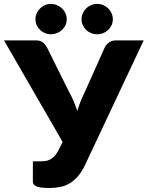

<svg xmlns="http://www.w3.org/2000/svg" viewBox="-37 -930 737 958"><path d="M680 -728.5 387 -106Q370 -71 350.5 -49Q331 -27 308.8 -14.2Q286.5 -1.5 261.5 3.2Q236.5 8 208 8Q164 8 145.5 0.2Q127 -7.5 127 -22.5V-125H169Q178.5 -125 189.2 -126.5Q200 -128 211 -133.2Q222 -138.5 232.8 -148.8Q243.5 -159 252.5 -176.5L275.5 -221.5L-17 -728.5H142Q164 -728.5 176.8 -718.2Q189.5 -708 198 -692L306 -475Q319.5 -450.5 330 -426Q340.5 -401.5 348.5 -376.5Q356 -401.5 366 -426Q376 -450.5 388 -475L485 -692Q488 -698.5 493.2 -705Q498.5 -711.5 505.2 -716.8Q512 -722 520.8 -725.2Q529.5 -728.5 540 -728.5ZM526 -834Q526 -818 519.8 -804.5Q513.5 -791 503 -780.8Q492.5 -770.5 478.2 -764.8Q464 -759 448 -759Q432 -759 417.8 -764.8Q403.5 -770.5 393 -780.8Q382.5 -791 376.2 -804.5Q370 -818 370 -834Q370 -849.5 376.2 -863.5Q382.5 -877.5 393 -888Q403.5 -898.5 417.8 -904.5Q432 -910.5 448 -910.5Q464 -910.5 478.2 -904.5Q492.5 -898.5 503 -888Q513.5 -877.5 519.8 -863.5Q526 -849.5 526 -834ZM296 -834Q296 -818 289.8 -804.5Q283.5 -791 272.5 -780.8Q261.5 -770.5 247 -764.8Q232.5 -759 216 -759Q201 -759 187.2 -764.8Q173.5 -770.5 163 -780.8Q152.5 -791 146.2 -804.5Q140 -818 140 -834Q140 -849.5 146.2 -863.5Q152.5 -877.5 163 -888Q173.5 -898.5 187.2 -904.5Q201 -910.5 216 -910.5Q232.5 -910.5 247 -904.5Q261.5 -898.5 272.5 -888Q283.5 -877.5 289.8 -863.5Q296 -849.5 296 -834Z"/></svg>

Font: Lato
Style: Regular
Weight: 900
Designer: Lukasz Dziedzic with Adam Twardoch and Botio Nikoltchev
Foundry: tyPoland Lukasz Dziedzic
Version: Version 2.010; 2014-09-01; http://www.latofonts.com/; ttfaut